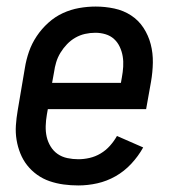

<svg xmlns="http://www.w3.org/2000/svg" viewBox="-20 -558 540 586"><path d="M219 8Q196 8 174 5Q152 2 131.5 -5Q111 -12 93.5 -24.5Q76 -37 63 -53.5Q50 -70 42 -90Q34 -110 30.5 -131.5Q27 -153 28.5 -175.5Q30 -198 34 -221L56 -351Q60 -376 68.5 -400.5Q77 -425 92 -447.5Q107 -470 127.5 -488.5Q148 -507 172 -518Q196 -529 221.5 -533.5Q247 -538 272 -538Q301 -538 329 -532Q357 -526 380 -511Q403 -496 418 -473Q433 -450 440 -423Q447 -396 446.5 -367Q446 -338 441 -309L426 -225H126L123 -208Q120 -191 119.5 -173.5Q119 -156 122.5 -140.5Q126 -125 134.5 -111Q143 -97 156 -88Q169 -79 185.5 -75.5Q202 -72 219 -72Q236 -72 253.5 -76Q271 -80 287 -89.5Q303 -99 315.5 -113Q328 -127 337 -143L417 -108Q402 -81 380.5 -58Q359 -35 332.5 -20Q306 -5 277 1.5Q248 8 219 8ZM139 -305H349L352 -322Q355 -338 356 -354.5Q357 -371 354.5 -386Q352 -401 345.5 -415Q339 -429 328 -439Q317 -449 302 -453.5Q287 -458 271 -458Q255 -458 239.5 -454.5Q224 -451 210 -443Q196 -435 184.5 -423Q173 -411 164.5 -397Q156 -383 151.5 -368Q147 -353 145 -338Z"/></svg>

Font: iosevka_custom_sans_ss08 Md
Style: Italic
Weight: 500
Italic angle: -10°
Designer: Belleve Invis
Foundry: Belleve Invis
Version: Version 10.3.0; ttfautohint (v1.8.3)